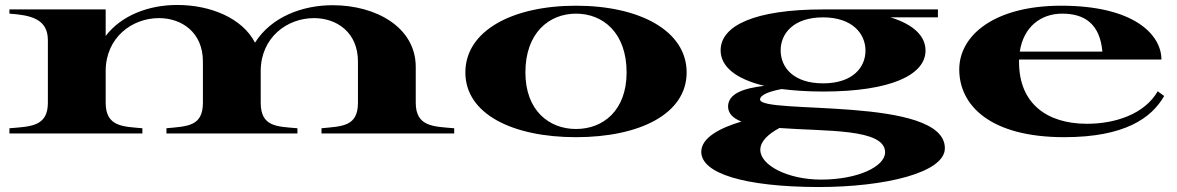

<svg xmlns="http://www.w3.org/2000/svg" viewBox="-20 -538 4745 774"><path d="M18 -21V0H554V-21C477 -28 406 -26 406 -124V-253C407 -387 512 -465 621 -465C712 -465 798 -408 798 -290V-124C798 -28 735 -29 651 -21V0H1179V-21C1095 -28 1031 -27 1031 -124V-253C1032 -387 1137 -465 1246 -465C1337 -465 1423 -408 1423 -290V-124C1423 -28 1360 -29 1276 -21V0H1811V-21C1727 -28 1656 -27 1656 -124V-268C1656 -428 1496 -517 1321 -517C1197 -517 1073 -469 1008 -366C957 -465 829 -518 694 -518C581 -518 470 -477 406 -393V-500H18V-483C102 -477 173 -463 173 -376V-124C173 -28 104 -28 18 -21Z M2302 15C2557 15 2748 -78 2748 -246C2748 -415 2557 -515 2302 -515C2047 -515 1856 -415 1856 -246C1856 -78 2047 15 2302 15ZM2302 -18C2194 -18 2098 -92 2098 -246C2098 -406 2194 -483 2302 -483C2411 -483 2506 -406 2506 -246C2506 -92 2411 -18 2302 -18Z M3298 -169C3573 -169 3711 -237 3711 -334C3711 -392 3664 -439 3570 -468H3761V-500H3300H3298C3023 -500 2885 -435 2885 -335C2885 -271 2944 -220 3061 -192C2979 -182 2916 -162 2915 -109C2915 -81 2935 -61 2969 -48C2885 -23 2807 16 2807 74C2807 161 2980 215 3279 216C3548 216 3790 158 3789 59C3788 -152 3044 -75 3044 -137C3044 -157 3088 -171 3131 -179C3179 -173 3235 -169 3298 -169ZM3298 -202C3179 -202 3127 -266 3127 -335C3127 -403 3179 -468 3298 -468C3416 -468 3469 -402 3469 -334C3469 -266 3417 -202 3298 -202ZM3045 66C3045 32 3076 3 3122 -22C3307 -8 3548 -21 3548 76C3548 133 3439 186 3290 186C3157 186 3045 129 3045 66Z M4270 15C4514 15 4622 -62 4673 -151L4647 -170C4594 -78 4476 -39 4362 -39C4201 -39 4088 -120 4088 -288V-298H4662C4662 -398 4552 -515 4258 -515C3989 -515 3847 -396 3847 -258C3847 -113 3972 15 4270 15ZM4091 -330C4106 -429 4175 -483 4262 -483C4352 -483 4414 -442 4424 -330Z"/></svg>

Font: Sprat Extended
Style: Bold
Weight: 700
Width: 9
Designer: Ethan Nakache
Foundry: Collletttivo
Version: Version 2.000;Glyphs 3.2 (3217)